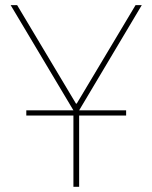

<svg xmlns="http://www.w3.org/2000/svg" viewBox="-20 -718 586 738"><path d="M262.2 0V-273.9H81.1V-293.9H262.2L21 -698.2H45.9L272 -319.8H274.9L501 -698.2H524.9L284.2 -293.9H464.8V-273.9H284.2V0Z"/></svg>

Font: Anuphan Thin
Style: Regular
Weight: 250
Designer: Mike Abbink, Paul van der Laan, Pieter van Rosmalen, Mint Tantisuwanna
Foundry: Bold Monday; Cadson Demak
Version: Version 3.002;hotconv 1.0.109;makeotfexe 2.5.65596